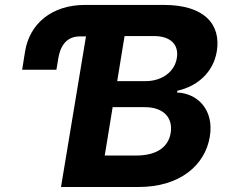

<svg xmlns="http://www.w3.org/2000/svg" viewBox="-20 -747 906 767"><path d="M299 -601.6H323.5L223.7 0H534.1C697.4 0 799 -85.6 818.2 -201C835.9 -308.2 769.5 -374.3 687.1 -377.5L688.6 -384.6C766.3 -401.6 831.3 -455.6 845.9 -540.8C864.3 -649.9 795.8 -727.3 635.3 -727.3H318.9C189.6 -727.3 97.7 -654.5 79.9 -539.8L68.5 -468.4H205.3L212.4 -510.7C218.8 -554.7 239.7 -601.6 299 -601.6ZM398.4 -125.7 430 -318.9H558.9C633.5 -318.9 671.5 -276.3 661.9 -216.3C653.1 -161.6 609 -125.7 523.8 -125.7ZM448.2 -422.9 477.6 -603H594.5C661.9 -603 695.3 -568.2 686.4 -515.3C677.6 -458.1 624.3 -422.9 561.8 -422.9Z"/></svg>

Font: Magic Ui Pro
Style: Bold Italic
Weight: 700
Italic angle: -9.39999°
Designer: Stefan Endress, Andreas Faust
Version: Version 1.000;FEAKit 1.0